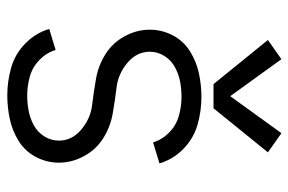

<svg xmlns="http://www.w3.org/2000/svg" viewBox="-156 -648 811 540"><g transform="rotate(90 250.0 -377.5)"><path d="M216 -572 92 -725 146 -763 250 -619 354 -763 408 -725 284 -572ZM248 8Q208 8 169.5 -3Q131 -14 101.5 -43Q72 -72 61 -110L120 -128Q128 -102 148 -82.5Q168 -63 194.5 -55.5Q221 -48 248 -48Q270 -48 291 -52Q312 -56 331.5 -66.5Q351 -77 363 -96Q375 -115 375 -137Q375 -174 344 -200Q313 -226 275.5 -230.5Q238 -235 201 -241.5Q164 -248 132 -268Q100 -288 81.5 -322Q63 -356 63 -393Q63 -427 79 -457.5Q95 -488 124 -506Q153 -524 186 -531Q219 -538 252 -538Q292 -538 330.5 -527Q369 -516 398.5 -487Q428 -458 439 -420L380 -402Q372 -428 352 -447.5Q332 -467 305.5 -474.5Q279 -482 252 -482Q230 -482 209 -478Q188 -474 168.5 -463.5Q149 -453 137 -434Q125 -415 125 -393Q125 -356 156 -330Q187 -304 224.5 -299.5Q262 -295 299 -288.5Q336 -282 368 -262Q400 -242 418.5 -208Q437 -174 437 -137Q437 -103 421 -72.5Q405 -42 376 -24Q347 -6 314 1Q281 8 248 8Z"/></g></svg>

Font: Iosevka SS01 Light
Style: Regular
Weight: 300
Monospace: yes
Designer: Belleve Invis
Foundry: Belleve Invis
Version: 2.3.3; ttfautohint (v1.8.3)